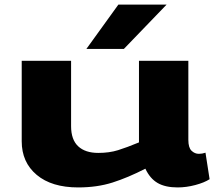

<svg xmlns="http://www.w3.org/2000/svg" viewBox="-20 -810 942 840"><path d="M322 10Q206 10 140.5 -45Q75 -100 75 -192V-544H291V-258Q291 -199 322 -170Q353 -141 410 -141Q458 -141 496.5 -153Q535 -165 588 -187V-544H804V-198Q804 -164 818 -150.5Q832 -137 850 -137Q865 -137 879 -142L897 -26Q874 -11 834.5 -0.5Q795 10 757 10Q703 10 669.5 -9.5Q636 -29 616 -72Q540 -33 472.5 -11.5Q405 10 322 10ZM358 -596 498 -790H709L522 -596Z"/></svg>

Font: Georama ExtraExtended
Style: Bold
Weight: 700
Width: 8
Designer: Jean-Baptiste Levee
Foundry: Production Type
Version: Version 1.000